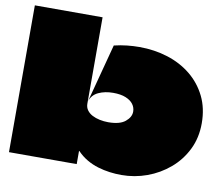

<svg xmlns="http://www.w3.org/2000/svg" viewBox="-82 -851 1125 966"><g transform="rotate(10 480.0 -367.5)"><path d="M20 -750H366Q366 -710 366 -651.5Q366 -593 366 -529.5Q366 -466 366 -407.5Q366 -349 366 -309Q366 -290 376 -276Q386 -262 403 -253Q420 -244 441.5 -239.5Q463 -235 485 -235Q544 -235 572 -258Q600 -281 600 -309Q600 -330 587.5 -347Q575 -364 549.5 -374.5Q524 -385 485 -385Q443 -385 410.5 -370Q378 -355 367 -321L446 -620Q479 -628 511.5 -631.5Q544 -635 575 -635Q652 -635 720 -613.5Q788 -592 839.5 -550Q891 -508 920.5 -448Q950 -388 950 -311Q950 -237 920.5 -177Q891 -117 840.5 -74Q790 -31 727 -8Q664 15 596 15Q567 15 536.5 11Q506 7 476 -2Q446 -11 418.5 -27Q391 -43 368 -67Q367 -68 366.5 -67.5Q366 -67 366 -66V0H20Q20 -68 20 -135.5Q20 -203 20 -270.5Q20 -338 20 -405.5Q20 -473 20 -541Q20 -593 20 -645.5Q20 -698 20 -750Z"/></g></svg>

Font: Climate Crisis
Style: Regular
Weight: 400
Version: Version 1.003